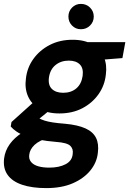

<svg xmlns="http://www.w3.org/2000/svg" viewBox="-52 -733 663 985"><path d="M185 232Q113 232 62 215Q11 198 -13 164Q-37 130 -31 80Q-26 40 -2 6.5Q22 -27 63 -53Q104 -79 160 -98L202 -28Q150 -13 125.5 10Q101 33 98 61Q95 83 107.5 98Q120 113 144 120Q168 127 201 127Q251 127 284.5 109.5Q318 92 321 57Q325 31 308.5 15Q292 -1 236 -5Q187 -9 148 -16.5Q109 -24 80.5 -34.5Q52 -45 33 -58Q14 -71 3 -84L7 -107L135 -222L232 -191L77 -65L131 -137Q141 -130 151.5 -124.5Q162 -119 177.5 -114Q193 -109 218.5 -105Q244 -101 283 -98Q347 -92 386 -74.5Q425 -57 440.5 -26Q456 5 450 51Q445 100 412 141Q379 182 322 207Q265 232 185 232ZM253 -151Q191 -151 150 -175Q109 -199 91.5 -239.5Q74 -280 81 -330Q87 -386 119.5 -431Q152 -476 203.5 -502.5Q255 -529 320 -529Q382 -529 422.5 -505Q463 -481 480.5 -441Q498 -401 491 -350Q485 -294 453 -249Q421 -204 370 -177.5Q319 -151 253 -151ZM272 -257Q313 -257 339.5 -279.5Q366 -302 372 -344Q377 -383 357.5 -402.5Q338 -422 301 -422Q261 -422 233 -399.5Q205 -377 199 -335Q194 -296 214.5 -276.5Q235 -257 272 -257ZM387 -420 383 -517H591L576 -435ZM363 -583Q336 -583 317.5 -602Q299 -621 299 -648Q299 -675 317.5 -694Q336 -713 363 -713Q391 -713 410 -694Q429 -675 429 -648Q429 -621 410 -602Q391 -583 363 -583Z"/></svg>

Font: DM Sans 11pt ExtraBold
Style: Italic
Weight: 800
Italic angle: -10°
Version: Version 4.004;gftools[0.9.30]